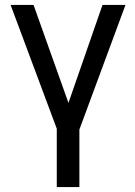

<svg xmlns="http://www.w3.org/2000/svg" viewBox="-20 -548 541 771"><path d="M254.9 -134.8 391.6 -528.3H483.9L298.8 -27.8V203.1H208V-31.2L22.5 -528.3H114.7Z"/></svg>

Font: Mardoto
Style: Regular
Weight: 400
Designer: Christian Robertson, Vahan Hovhannisyan
Foundry: Google
Version: Version 1.000